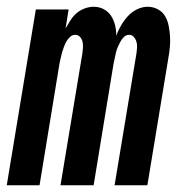

<svg xmlns="http://www.w3.org/2000/svg" viewBox="-34 -548 554 568"><path d="M-14 0 72 -520H169L160 -464Q167 -476 174.5 -488Q182 -500 192.5 -509Q203 -518 216.5 -523Q230 -528 243 -528Q260 -528 273.5 -520.5Q287 -513 295 -500.5Q303 -488 306.5 -473Q310 -458 310 -442Q315 -457 324 -472.5Q333 -488 344.5 -500.5Q356 -513 371.5 -520.5Q387 -528 403 -528Q419 -528 433 -520.5Q447 -513 454.5 -500Q462 -487 465 -471.5Q468 -456 469 -440.5Q470 -425 468.5 -408.5Q467 -392 464 -376L402 0H305L370 -392Q371 -400 371.5 -408.5Q372 -417 369.5 -425Q367 -433 361.5 -439Q356 -445 348 -445Q339 -445 332.5 -438.5Q326 -432 322 -424.5Q318 -417 314.5 -409Q311 -401 309 -392.5Q307 -384 305.5 -376Q304 -368 302 -360L243 0H145L210 -392Q211 -400 211.5 -408.5Q212 -417 210 -425Q208 -433 202.5 -439Q197 -445 188 -445Q180 -445 173 -438.5Q166 -432 162 -424.5Q158 -417 155 -409Q152 -401 149.5 -392.5Q147 -384 145.5 -376Q144 -368 142 -360L83 0Z"/></svg>

Font: Iosevka
Style: Bold Italic
Weight: 700
Italic angle: -9°
Monospace: yes
Designer: Belleve Invis
Foundry: Belleve Invis
Version: Version 32.5.0; ttfautohint (v1.8.4)